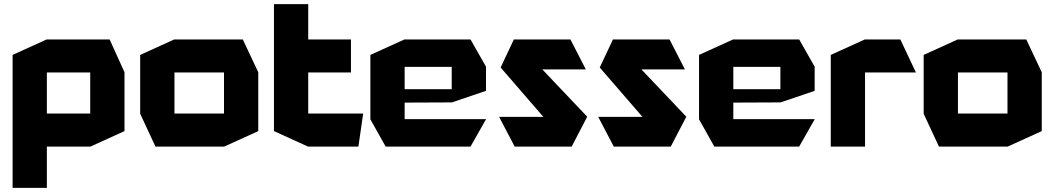

<svg xmlns="http://www.w3.org/2000/svg" viewBox="-20 -710 5101 930"><path d="M207 -359V-519H511L583 -360V-359ZM41 200V-158H42L207 0V200ZM174 0 41 -159V-160H417V0ZM41 -160V-444L206 -519H207V-160ZM417 0V-359H583V-75L418 0Z M825 -359V-519H1156L1231 -360V-359ZM733 0 659 -159V-160H1065V0ZM659 -160V-444L824 -519H825V-160ZM1065 0V-359H1231V-75L1066 0Z M1307 -359V-690H1473V-519L1308 -359ZM1308 -359 1473 -519H1680V-359ZM1472 0 1307 -75V-359H1473V0ZM1473 0V-160H1739V-159L1716 0Z M1848 0 1774 -132V-133H2334V-132L2259 0ZM1774 -133V-444L1939 -519H1940V-133ZM1940 -213V-278H2168V-214ZM1940 -386V-519H2259L2334 -387V-386ZM2168 -214V-386H2334V-270L2169 -214Z M2486 -374 2469 -519H2743L2817 -375V-374ZM2649 -101 2405 -383 2469 -519 2824 -145V-144ZM2473 0 2398 -143V-144H2824L2749 0Z M2966 -374 2949 -519H3223L3297 -375V-374ZM3129 -101 2885 -383 2949 -519 3304 -145V-144ZM2953 0 2878 -143V-144H3304L3229 0Z M3440 0 3366 -132V-133H3926V-132L3851 0ZM3366 -133V-444L3531 -519H3532V-133ZM3532 -213V-278H3760V-214ZM3532 -386V-519H3851L3926 -387V-386ZM3760 -214V-386H3926V-270L3761 -214Z M4004 0V-444L4169 -519H4170V0ZM4170 -359V-519H4341L4416 -360V-359Z M4620 -359V-519H4951L5026 -360V-359ZM4528 0 4454 -159V-160H4860V0ZM4454 -160V-444L4619 -519H4620V-160ZM4860 0V-359H5026V-75L4861 0Z"/></svg>

Font: Foldit
Style: Bold
Weight: 700
Version: Version 1.003